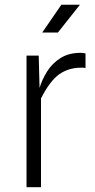

<svg xmlns="http://www.w3.org/2000/svg" viewBox="-20 -776 392 796"><path d="M90 0V-545.5H140.5L144 -411.5Q154.5 -446.5 175.5 -480Q196.5 -513.5 230.8 -535.2Q265 -557 314.5 -557Q323.5 -557 334.5 -554.5V-493.5Q331 -495 326.5 -495.2Q322 -495.5 317.5 -495.5Q264 -495.5 225.2 -467.8Q186.5 -440 150 -368V0ZM155 -641 234.5 -756.5H311.5L220 -641Z"/></svg>

Font: Spline Sans Light
Style: Regular
Weight: 300
Designer: Eben Sorkin, Mirko Velimirovic
Foundry: Sorkin Type
Version: Version 1.000; ttfautohint (v1.8.3)